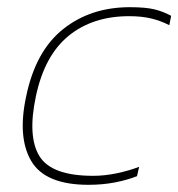

<svg xmlns="http://www.w3.org/2000/svg" viewBox="-20 -504 496 534"><path d="M226 10Q106 10 67 -56Q28 -122 53 -237Q79 -362 155.5 -423Q232 -484 341 -484Q385 -484 409.5 -478Q434 -472 456 -460L451 -434Q425 -447 399 -453Q373 -459 339 -459Q238 -459 171 -404.5Q104 -350 80 -237Q56 -125 89.5 -70Q123 -15 239 -15Q271 -15 304.5 -22Q338 -29 367 -40L361 -14Q333 -3 299 3.5Q265 10 226 10Z"/></svg>

Font: Kanit Thin
Style: Italic
Weight: 250
Italic angle: -12°
Designer: Katatrad Team
Foundry: CadsonDemak
Version: Version 2.000; ttfautohint (v1.8.3)